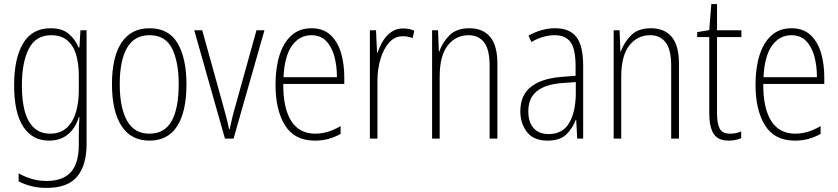

<svg xmlns="http://www.w3.org/2000/svg" viewBox="-20 -677 4096 938"><path d="M227 -539Q284 -539 316 -511.5Q348 -484 364 -445H368L373 -529H403V27Q403 130 357 185.5Q311 241 208 241Q167 241 133.5 232.5Q100 224 71 209V170Q102 187 135 197Q168 207 208 207Q288 207 326.5 163.5Q365 120 365 30V-10Q365 -33 365.5 -55Q366 -77 368 -105H365Q350 -53 313 -21.5Q276 10 219 10Q139 10 94 -57.5Q49 -125 49 -261Q49 -392 93 -465.5Q137 -539 227 -539ZM230 -505Q155 -505 121 -439Q87 -373 87 -261Q87 -141 122 -82.5Q157 -24 224 -24Q277 -24 308 -54.5Q339 -85 352 -132.5Q365 -180 365 -232V-308Q365 -365 352 -409.5Q339 -454 309 -479.5Q279 -505 230 -505Z M891 -265Q891 -133 846 -61.5Q801 10 710 10Q620 10 573.5 -62Q527 -134 527 -266Q527 -398 573.5 -468.5Q620 -539 711 -539Q805 -539 848 -465Q891 -391 891 -265ZM565 -266Q565 -151 600.5 -87.5Q636 -24 710 -24Q784 -24 818.5 -85.5Q853 -147 853 -266Q853 -375 820.5 -440Q788 -505 711 -505Q636 -505 600.5 -443Q565 -381 565 -266Z M1079 0 929 -529H968L1070 -162Q1078 -133 1085.5 -104.5Q1093 -76 1099 -46H1102Q1108 -73 1114.5 -101Q1121 -129 1130 -159L1233 -529H1272L1121 0Z M1502 -539Q1559 -539 1594.5 -506Q1630 -473 1646 -418.5Q1662 -364 1662 -300V-267H1364Q1363 -149 1402.5 -86.5Q1442 -24 1520 -24Q1582 -24 1644 -61V-23Q1616 -7 1585.5 1.5Q1555 10 1518 10Q1419 10 1372.5 -64.5Q1326 -139 1326 -263Q1326 -345 1345.5 -407Q1365 -469 1404 -504Q1443 -539 1502 -539ZM1502 -505Q1443 -505 1406.5 -454Q1370 -403 1365 -300H1626Q1626 -357 1613 -403.5Q1600 -450 1572.5 -477.5Q1545 -505 1502 -505Z M1949 -538Q1963 -538 1977 -535.5Q1991 -533 2004 -527L1996 -491Q1986 -495 1974 -497.5Q1962 -500 1948 -500Q1908 -500 1880.5 -468.5Q1853 -437 1838.5 -387.5Q1824 -338 1824 -283V0H1787V-529H1817L1822 -420H1825Q1834 -448 1850 -475Q1866 -502 1890.5 -520Q1915 -538 1949 -538Z M2273 -539Q2339 -539 2374.5 -497Q2410 -455 2410 -365V0H2372V-356Q2372 -435 2345 -470Q2318 -505 2269 -505Q2207 -505 2167.5 -455Q2128 -405 2128 -302V0H2091V-529H2120L2124 -425H2126Q2141 -469 2175.5 -504Q2210 -539 2273 -539Z M2692 -539Q2763 -539 2796 -496Q2829 -453 2829 -357V0H2800L2795 -92H2793Q2778 -51 2747 -20.5Q2716 10 2654 10Q2587 10 2554.5 -32Q2522 -74 2522 -133Q2522 -212 2573.5 -252.5Q2625 -293 2719 -301L2792 -307V-353Q2792 -437 2767.5 -471Q2743 -505 2690 -505Q2664 -505 2636 -497.5Q2608 -490 2576 -472L2562 -503Q2592 -520 2625 -529.5Q2658 -539 2692 -539ZM2722 -271Q2642 -264 2601.5 -230.5Q2561 -197 2561 -133Q2561 -80 2587 -51Q2613 -22 2660 -22Q2729 -22 2760.5 -76Q2792 -130 2793 -218V-276Z M3160 -539Q3226 -539 3261.5 -497Q3297 -455 3297 -365V0H3259V-356Q3259 -435 3232 -470Q3205 -505 3156 -505Q3094 -505 3054.5 -455Q3015 -405 3015 -302V0H2978V-529H3007L3011 -425H3013Q3028 -469 3062.5 -504Q3097 -539 3160 -539Z M3546 -24Q3562 -24 3576.5 -27Q3591 -30 3601 -35V-2Q3589 3 3574 6.5Q3559 10 3540 10Q3487 10 3466 -24Q3445 -58 3445 -124V-496H3386V-520L3445 -530L3455 -657H3483V-529H3602V-496H3483V-124Q3483 -74 3496 -49Q3509 -24 3546 -24Z M3847 -539Q3904 -539 3939.5 -506Q3975 -473 3991 -418.5Q4007 -364 4007 -300V-267H3709Q3708 -149 3747.5 -86.5Q3787 -24 3865 -24Q3927 -24 3989 -61V-23Q3961 -7 3930.5 1.5Q3900 10 3863 10Q3764 10 3717.5 -64.5Q3671 -139 3671 -263Q3671 -345 3690.5 -407Q3710 -469 3749 -504Q3788 -539 3847 -539ZM3847 -505Q3788 -505 3751.5 -454Q3715 -403 3710 -300H3971Q3971 -357 3958 -403.5Q3945 -450 3917.5 -477.5Q3890 -505 3847 -505Z"/></svg>

Font: Noto Sans Khmer UI Condensed ExtraLight
Style: Regular
Weight: 200
Width: 3
Designer: Danh Hong and the Monotype Design Team
Foundry: Monotype Imaging Inc.
Version: Version 2.002; ttfautohint (v1.8.4.7-5d5b)